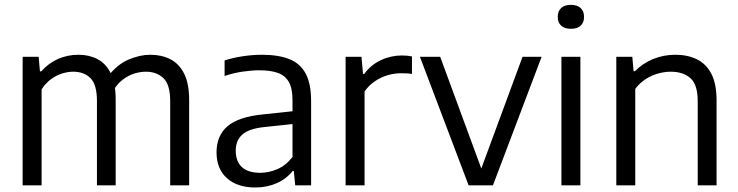

<svg xmlns="http://www.w3.org/2000/svg" viewBox="-20 -782 3113 810"><path d="M75.5 0V-542.5H143L148.5 -481H154Q185 -516 225.2 -533.5Q265.5 -551 311 -551Q356 -551 391.5 -532.5Q427 -514 447.5 -472.2Q468 -430.5 468 -360.5V0H389V-355.5Q389 -425.5 361.5 -452.5Q334 -479.5 289 -479.5Q266.5 -479.5 242.2 -472Q218 -464.5 195.5 -448.2Q173 -432 155.5 -405V0ZM698 0V-355.5Q698 -425.5 669.2 -452.5Q640.5 -479.5 595.5 -479.5Q572.5 -479.5 546.8 -471.8Q521 -464 496.8 -445.2Q472.5 -426.5 454.5 -394L434.5 -458.5Q474 -510 522 -530.5Q570 -551 614.5 -551Q661.5 -551 698.5 -532.2Q735.5 -513.5 756.8 -471.5Q778 -429.5 778 -359V0Z M1057.5 9Q981 9 937.2 -30.5Q893.5 -70 893.5 -139Q893.5 -210 940.2 -249.8Q987 -289.5 1090.5 -299.5L1236 -315L1243.5 -262L1095.5 -246Q1031 -239.5 1002.8 -214.8Q974.5 -190 974.5 -146.5Q974.5 -101 1000.5 -77Q1026.5 -53 1078 -53Q1113.5 -53 1149.5 -68.2Q1185.5 -83.5 1214 -119.5V-359Q1214 -409 1198.5 -436.2Q1183 -463.5 1152 -474.5Q1121 -485.5 1074 -485.5Q1043.5 -485.5 1004.8 -480Q966 -474.5 927.5 -461.5V-527Q962.5 -538.5 1004.8 -544.8Q1047 -551 1084.5 -551Q1153.5 -551 1199.8 -533Q1246 -515 1269.2 -472.2Q1292.5 -429.5 1292.5 -355.5V0H1225.5L1219.5 -60.5H1214.5Q1188 -27 1146.8 -9Q1105.5 9 1057.5 9Z M1438 0V-542.5H1505L1511.5 -470H1516.5Q1544.5 -508.5 1586.8 -528.2Q1629 -548 1675 -548Q1687.5 -548 1697.8 -547Q1708 -546 1718 -544V-470Q1706.5 -472 1695.2 -472.5Q1684 -473 1671 -473Q1644.5 -473 1615.8 -464.8Q1587 -456.5 1561.5 -439.2Q1536 -422 1518 -396V0Z M1957 0 1751.5 -542.5H1837L2015.5 -57.5H2005.5L2184.5 -542.5H2265L2059.5 0Z M2348.5 0V-542.5H2428.5V0ZM2388.5 -660.5Q2361.5 -660.5 2347.2 -673.8Q2333 -687 2333 -710.5Q2333 -734.5 2347.2 -748Q2361.5 -761.5 2388.5 -761.5Q2415.5 -761.5 2429.8 -748Q2444 -734.5 2444 -710.5Q2444 -687 2429.8 -673.8Q2415.5 -660.5 2388.5 -660.5Z M2580 0V-542.5H2647.5L2653 -481.5H2658.5Q2691.5 -515 2735.5 -533Q2779.5 -551 2829 -551Q2880 -551 2919.2 -532.2Q2958.5 -513.5 2980.8 -471.2Q3003 -429 3003 -358.5V0H2923.5V-355Q2923.5 -425 2892.8 -452.2Q2862 -479.5 2809.5 -479.5Q2785.5 -479.5 2758.5 -472.5Q2731.5 -465.5 2705.8 -449.5Q2680 -433.5 2660 -407V0Z"/></svg>

Font: Encode Sans Condensed Thin
Style: Regular
Weight: 400
Version: Version 3.002